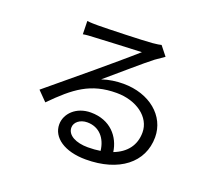

<svg xmlns="http://www.w3.org/2000/svg" viewBox="-131 -925 1261 1137"><g transform="rotate(20 500.0 -356.5)"><path d="M499 -33C425 -33 368 -61 368 -110C368 -144 402 -171 447 -171C522 -171 569 -117 578 -39C554 -35 527 -33 499 -33ZM703 -752C692 -749 678 -747 649 -744C597 -739 362 -732 311 -732C291 -732 263 -732 241 -735L243 -652C264 -656 287 -657 310 -658C361 -661 556 -670 608 -672C559 -628 436 -524 381 -478C323 -430 196 -324 114 -256L172 -197C298 -325 388 -394 551 -394C676 -394 774 -323 774 -226C774 -145 729 -88 651 -58C638 -150 571 -233 447 -233C355 -233 294 -171 294 -103C294 -21 377 39 512 39C721 39 854 -65 854 -225C854 -359 735 -459 570 -459C526 -459 481 -453 436 -438C512 -502 645 -619 694 -656C709 -667 731 -682 749 -694Z"/></g></svg>

Font: Noto Sans JP Regular
Style: Regular
Weight: 400
Designer: Ryoko NISHIZUKA (kana & ideographs); Paul D. Hunt (Latin, Greek & Cyrillic); Wenlong ZHANG (bopomofo); Sandoll Communica
Foundry: Adobe Systems Incorporated
Version: Version 1.004;PS 1.004;hotconv 1.0.82;makeotf.lib2.5.63406